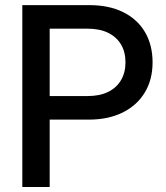

<svg xmlns="http://www.w3.org/2000/svg" viewBox="-20 -748 664 768"><path d="M69.3 0V-727.5H336.9Q416.5 -727.5 473.1 -699.2Q529.8 -670.9 560.1 -619.4Q590.3 -567.9 590.3 -498.5Q590.3 -429.7 559.3 -378.2Q528.3 -326.7 470.9 -298.1Q413.6 -269.5 334.5 -269.5H131.8V-363.8H330.6Q378.9 -363.8 412.6 -380.4Q446.3 -397 464.1 -427.5Q481.9 -458 481.9 -498.5Q481.9 -540 464.1 -570.1Q446.3 -600.1 412.6 -616.7Q378.9 -633.3 330.1 -633.3H178.7V0Z"/></svg>

Font: Inter 28pt Medium
Style: Regular
Weight: 500
Designer: Rasmus Andersson
Foundry: rsms
Version: Version 4.001;git-66647c0bb